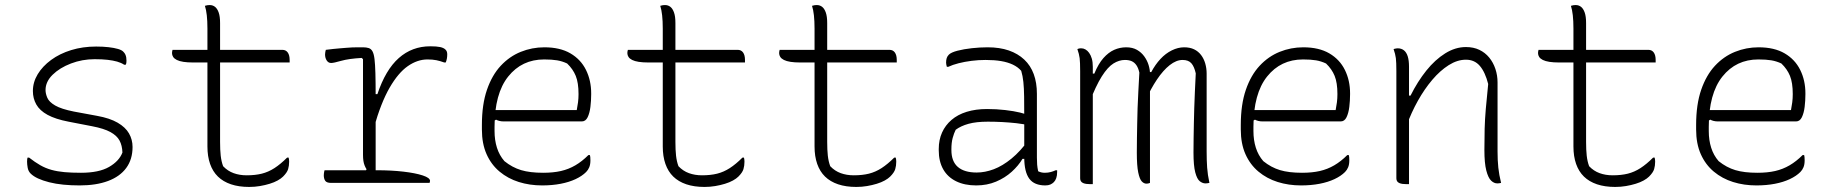

<svg xmlns="http://www.w3.org/2000/svg" viewBox="-20 -723 7240 759"><path d="M300 -40Q371 -40 411 -63Q451 -86 464 -120Q463 -148 452.5 -167.5Q442 -187 416.5 -201Q391 -215 344 -224L251 -242Q199 -252 168 -269Q137 -286 123.5 -310Q110 -334 110 -363Q110 -398 129 -429.5Q148 -461 182 -486Q216 -511 261.5 -525Q307 -539 360 -539Q387 -539 409 -536.5Q431 -534 446.5 -529.5Q462 -525 468 -518Q473 -513 475.5 -507.5Q478 -502 479 -496Q480 -490 480 -483Q480 -479 479.5 -475Q479 -471 477 -467H471Q459 -475 443 -479.5Q427 -484 405.5 -486.5Q384 -489 354 -489Q305 -489 260.5 -472Q216 -455 188 -427.5Q160 -400 160 -367Q160 -353 167 -336.5Q174 -320 198 -306Q222 -292 272 -282L364 -265Q414 -256 445 -238Q476 -220 490 -195.5Q504 -171 504 -142Q504 -93 479 -59Q454 -25 407 -7.5Q360 10 295 10Q261 10 230.5 7Q200 4 174.5 -2.5Q149 -9 130.5 -17.5Q112 -26 101 -37Q92 -46 89.5 -59.5Q87 -73 87 -84Q87 -90 87.5 -94Q88 -98 89 -100H95Q118 -82 139 -70Q160 -58 183.5 -51.5Q207 -45 235 -42.5Q263 -40 300 -40Z M662 -526H1096Q1110 -526 1117.5 -515.5Q1125 -505 1125 -486Q1125 -485 1125 -483Q1125 -481 1125 -479.5Q1125 -478 1125 -476H743Q721 -476 705 -478.5Q689 -481 679 -486Q669 -491 664.5 -498Q660 -505 660 -513Q660 -516 660.5 -519Q661 -522 661.5 -523.5Q662 -525 662 -526ZM1121 -100Q1122 -96 1122.5 -92Q1123 -88 1123 -84Q1123 -68 1119 -54.5Q1115 -41 1099 -25Q1091 -17 1077.5 -9.5Q1064 -2 1046 3.5Q1028 9 1007.5 12.5Q987 16 965 16Q924 16 893 5.5Q862 -5 841.5 -25Q821 -45 810.5 -75Q800 -105 800 -144Q800 -202 800 -260.5Q800 -319 800 -377Q800 -435 800 -493.5Q800 -552 800 -610Q800 -640 797.5 -662.5Q795 -685 790 -700Q796 -702 800.5 -702.5Q805 -703 809 -703Q821 -703 830 -696Q839 -689 844.5 -673.5Q850 -658 850 -632Q850 -573 850 -514.5Q850 -456 850 -397Q850 -338 850 -279.5Q850 -221 850 -162Q850 -130 852.5 -107.5Q855 -85 862 -66Q880 -47 903.5 -38.5Q927 -30 955 -30Q989 -30 1015 -36.5Q1041 -43 1065 -58.5Q1089 -74 1115 -100Z M1422 -41 1429 -54Q1425 -60 1421.5 -68.5Q1418 -77 1416.5 -87.5Q1415 -98 1415 -111Q1415 -174 1415 -237Q1415 -300 1415 -363Q1415 -426 1415 -489L1410 -494Q1358 -491 1328.5 -482.5Q1299 -474 1289 -474Q1278 -474 1271.5 -484Q1265 -494 1265 -508Q1265 -513 1266 -517.5Q1267 -522 1268 -526Q1283 -528 1297.5 -529.5Q1312 -531 1324.5 -532Q1337 -533 1349 -534Q1361 -535 1372 -535.5Q1383 -536 1394 -536Q1405 -536 1415 -536Q1428 -536 1437.5 -533Q1447 -530 1452.5 -520Q1458 -510 1460.5 -489.5Q1463 -469 1464 -433.5Q1465 -398 1465 -344Q1465 -306 1465 -267.5Q1465 -229 1465 -191Q1465 -153 1465 -114.5Q1465 -76 1465 -38ZM1458 -351H1472Q1504 -447 1556.5 -493.5Q1609 -540 1681 -540Q1706 -540 1720 -537Q1734 -534 1741 -527Q1745 -523 1746.5 -518.5Q1748 -514 1748 -508Q1748 -499 1746.5 -491Q1745 -483 1742 -476H1736Q1720 -482 1705 -485Q1690 -488 1670 -488Q1630 -488 1592 -461.5Q1554 -435 1520 -376Q1486 -317 1458 -218ZM1263 -50H1470Q1527 -50 1574.5 -44.5Q1622 -39 1651 -29.5Q1680 -20 1680 -8Q1680 -7 1679.5 -5.5Q1679 -4 1679 -2.5Q1679 -1 1678 0H1289Q1271 0 1265.5 -8.5Q1260 -17 1260 -30Q1260 -34 1260.5 -37.5Q1261 -41 1261.5 -44Q1262 -47 1263 -50Z M2132 -536Q2194 -536 2235 -512Q2276 -488 2296.5 -446.5Q2317 -405 2317 -354V-350Q2317 -325 2314 -300.5Q2311 -276 2303 -259.5Q2295 -243 2280 -243H1971Q1962 -243 1954 -245Q1946 -247 1941 -250L1926 -241L1922 -288H2260Q2263 -303 2265 -318.5Q2267 -334 2267 -351Q2267 -396 2256 -423Q2245 -450 2222 -472Q2203 -481 2182.5 -484.5Q2162 -488 2131 -488Q2043 -488 1989 -420.5Q1935 -353 1935 -222V-205Q1935 -169 1944.5 -139Q1954 -109 1974 -86Q2005 -61 2040 -50.5Q2075 -40 2127 -40Q2167 -40 2197.5 -47Q2228 -54 2254.5 -69.5Q2281 -85 2306 -110H2312Q2313 -107 2313.5 -102Q2314 -97 2314 -89Q2314 -73 2309.5 -62Q2305 -51 2297 -43Q2281 -27 2255.5 -15Q2230 -3 2196.5 3.5Q2163 10 2123 10Q2074 10 2031 -3.5Q1988 -17 1955 -44.5Q1922 -72 1903.5 -113.5Q1885 -155 1885 -211V-229Q1885 -310 1905 -368Q1925 -426 1959.5 -463Q1994 -500 2038.5 -518Q2083 -536 2132 -536Z M2462 -526H2896Q2910 -526 2917.5 -515.5Q2925 -505 2925 -486Q2925 -485 2925 -483Q2925 -481 2925 -479.5Q2925 -478 2925 -476H2543Q2521 -476 2505 -478.5Q2489 -481 2479 -486Q2469 -491 2464.5 -498Q2460 -505 2460 -513Q2460 -516 2460.5 -519Q2461 -522 2461.5 -523.5Q2462 -525 2462 -526ZM2921 -100Q2922 -96 2922.5 -92Q2923 -88 2923 -84Q2923 -68 2919 -54.5Q2915 -41 2899 -25Q2891 -17 2877.5 -9.5Q2864 -2 2846 3.5Q2828 9 2807.5 12.5Q2787 16 2765 16Q2724 16 2693 5.5Q2662 -5 2641.5 -25Q2621 -45 2610.5 -75Q2600 -105 2600 -144Q2600 -202 2600 -260.5Q2600 -319 2600 -377Q2600 -435 2600 -493.5Q2600 -552 2600 -610Q2600 -640 2597.5 -662.5Q2595 -685 2590 -700Q2596 -702 2600.5 -702.5Q2605 -703 2609 -703Q2621 -703 2630 -696Q2639 -689 2644.5 -673.5Q2650 -658 2650 -632Q2650 -573 2650 -514.5Q2650 -456 2650 -397Q2650 -338 2650 -279.5Q2650 -221 2650 -162Q2650 -130 2652.5 -107.5Q2655 -85 2662 -66Q2680 -47 2703.5 -38.5Q2727 -30 2755 -30Q2789 -30 2815 -36.5Q2841 -43 2865 -58.5Q2889 -74 2915 -100Z M3062 -526H3496Q3510 -526 3517.5 -515.5Q3525 -505 3525 -486Q3525 -485 3525 -483Q3525 -481 3525 -479.5Q3525 -478 3525 -476H3143Q3121 -476 3105 -478.5Q3089 -481 3079 -486Q3069 -491 3064.5 -498Q3060 -505 3060 -513Q3060 -516 3060.5 -519Q3061 -522 3061.5 -523.5Q3062 -525 3062 -526ZM3521 -100Q3522 -96 3522.5 -92Q3523 -88 3523 -84Q3523 -68 3519 -54.5Q3515 -41 3499 -25Q3491 -17 3477.5 -9.5Q3464 -2 3446 3.5Q3428 9 3407.5 12.5Q3387 16 3365 16Q3324 16 3293 5.5Q3262 -5 3241.5 -25Q3221 -45 3210.5 -75Q3200 -105 3200 -144Q3200 -202 3200 -260.5Q3200 -319 3200 -377Q3200 -435 3200 -493.5Q3200 -552 3200 -610Q3200 -640 3197.5 -662.5Q3195 -685 3190 -700Q3196 -702 3200.5 -702.5Q3205 -703 3209 -703Q3221 -703 3230 -696Q3239 -689 3244.5 -673.5Q3250 -658 3250 -632Q3250 -573 3250 -514.5Q3250 -456 3250 -397Q3250 -338 3250 -279.5Q3250 -221 3250 -162Q3250 -130 3252.5 -107.5Q3255 -85 3262 -66Q3280 -47 3303.5 -38.5Q3327 -30 3355 -30Q3389 -30 3415 -36.5Q3441 -43 3465 -58.5Q3489 -74 3515 -100Z M4079 -352Q4079 -321 4079 -289.5Q4079 -258 4079 -226.5Q4079 -195 4079 -163.5Q4079 -132 4079 -100Q4079 -84 4080 -72Q4081 -60 4084 -46Q4090 -43 4096.5 -41.5Q4103 -40 4110 -40Q4123 -40 4134 -43Q4145 -46 4153 -50H4159Q4159 -49 4159 -47Q4159 -45 4159 -43Q4159 -29 4155.5 -19Q4152 -9 4146 -3Q4140 3 4132 6.5Q4124 10 4112 10Q4091 10 4075 3.5Q4059 -3 4049 -16.5Q4039 -30 4034 -51Q4029 -72 4029 -100Q4029 -138 4029 -181Q4029 -224 4029 -252Q4029 -306 4028.5 -340.5Q4028 -375 4025.5 -399Q4023 -423 4017 -443Q4004 -458 3984 -467.5Q3964 -477 3937.5 -481.5Q3911 -486 3876 -486Q3848 -486 3820.5 -482.5Q3793 -479 3769.5 -473Q3746 -467 3729 -459H3723Q3722 -463 3721 -467Q3720 -471 3720 -475Q3720 -486 3722.5 -493.5Q3725 -501 3731 -507Q3740 -516 3765 -522.5Q3790 -529 3822 -532.5Q3854 -536 3884 -536Q3932 -536 3968 -523.5Q4004 -511 4029 -487.5Q4054 -464 4066.5 -430Q4079 -396 4079 -352ZM3741 -130Q3741 -85 3766.5 -63Q3792 -41 3841 -41Q3874 -41 3908.5 -54Q3943 -67 3978.5 -96Q4014 -125 4048 -172V-95H4022Q4006 -68 3979.5 -44Q3953 -20 3917.5 -5Q3882 10 3839 10Q3793 10 3759.5 -6.5Q3726 -23 3708.5 -54Q3691 -85 3691 -129V-134Q3691 -170 3704 -199Q3717 -228 3741.5 -249Q3766 -270 3801.5 -281Q3837 -292 3882 -292Q3919 -292 3953.5 -288Q3988 -284 4012.5 -278Q4037 -272 4045 -267Q4051 -264 4053 -258Q4055 -252 4055 -244.5Q4055 -237 4054 -226Q4026 -233 3998 -236Q3970 -239 3942 -240.5Q3914 -242 3885 -242Q3839 -242 3808.5 -233.5Q3778 -225 3758 -210Q3751 -196 3746 -177.5Q3741 -159 3741 -133Z M4761 0Q4760 0 4758 0.5Q4756 1 4753 1.5Q4750 2 4745 2Q4734 2 4723 -6.5Q4712 -15 4705 -41.5Q4698 -68 4698 -120Q4698 -149 4698.5 -177.5Q4699 -206 4699.5 -235Q4700 -264 4701 -295Q4702 -326 4703.5 -360Q4705 -394 4707 -433Q4701 -460 4689.5 -473Q4678 -486 4655 -486Q4630 -486 4604 -465.5Q4578 -445 4553.5 -408.5Q4529 -372 4508 -325V-438H4531Q4547 -468 4567.5 -490Q4588 -512 4612.5 -524Q4637 -536 4661 -536Q4684 -536 4700.5 -528Q4717 -520 4728 -505.5Q4739 -491 4744.5 -472Q4750 -453 4750 -432Q4750 -393 4750 -354.5Q4750 -316 4750 -278Q4750 -240 4750 -201.5Q4750 -163 4750 -124Q4750 -89 4752 -60.5Q4754 -32 4761 0ZM4526 0Q4524 1 4522 1.5Q4520 2 4517.5 2.5Q4515 3 4512 3Q4502 3 4493.5 -6Q4485 -15 4479.5 -41.5Q4474 -68 4474 -120Q4474 -149 4474.5 -177.5Q4475 -206 4475.5 -235Q4476 -264 4477 -295.5Q4478 -327 4480 -361.5Q4482 -396 4484 -436Q4480 -454 4472.5 -465Q4465 -476 4454 -481Q4443 -486 4427 -486Q4404 -486 4381.5 -472Q4359 -458 4335.5 -421Q4312 -384 4285 -314V-432H4306Q4322 -471 4342 -493.5Q4362 -516 4384.5 -526Q4407 -536 4432 -536Q4457 -536 4474.5 -526Q4492 -516 4503.5 -500Q4515 -484 4520.5 -466Q4526 -448 4526 -432Q4526 -378 4526 -324Q4526 -270 4526 -216Q4526 -162 4526 -108Q4526 -54 4526 0ZM4300 5Q4299 5 4297.5 5Q4296 5 4295 5Q4294 5 4292.5 5Q4291 5 4290 5Q4282 5 4274.5 4Q4267 3 4261.5 0.5Q4256 -2 4253 -6.5Q4250 -11 4250 -18Q4250 -89 4250 -159.5Q4250 -230 4250 -301Q4250 -372 4250 -442Q4250 -477 4248 -493Q4246 -509 4239 -529Q4241 -530 4243 -530.5Q4245 -531 4247 -531.5Q4249 -532 4251 -532Q4253 -532 4255 -532Q4263 -532 4271 -527.5Q4279 -523 4285.5 -514Q4292 -505 4296 -491.5Q4300 -478 4300 -459Q4300 -382 4300 -304.5Q4300 -227 4300 -150Q4300 -73 4300 5Z M5132 -536Q5194 -536 5235 -512Q5276 -488 5296.5 -446.5Q5317 -405 5317 -354V-350Q5317 -325 5314 -300.5Q5311 -276 5303 -259.5Q5295 -243 5280 -243H4971Q4962 -243 4954 -245Q4946 -247 4941 -250L4926 -241L4922 -288H5260Q5263 -303 5265 -318.5Q5267 -334 5267 -351Q5267 -396 5256 -423Q5245 -450 5222 -472Q5203 -481 5182.5 -484.5Q5162 -488 5131 -488Q5043 -488 4989 -420.5Q4935 -353 4935 -222V-205Q4935 -169 4944.5 -139Q4954 -109 4974 -86Q5005 -61 5040 -50.5Q5075 -40 5127 -40Q5167 -40 5197.5 -47Q5228 -54 5254.5 -69.5Q5281 -85 5306 -110H5312Q5313 -107 5313.5 -102Q5314 -97 5314 -89Q5314 -73 5309.5 -62Q5305 -51 5297 -43Q5281 -27 5255.5 -15Q5230 -3 5196.5 3.5Q5163 10 5123 10Q5074 10 5031 -3.5Q4988 -17 4955 -44.5Q4922 -72 4903.5 -113.5Q4885 -155 4885 -211V-229Q4885 -310 4905 -368Q4925 -426 4959.5 -463Q4994 -500 5038.5 -518Q5083 -536 5132 -536Z M5914 0Q5910 1 5906.5 1.5Q5903 2 5899 2Q5886 2 5874.5 -9Q5863 -20 5855.5 -49Q5848 -78 5848 -130Q5848 -177 5849 -214Q5850 -251 5853.5 -292Q5857 -333 5863 -391Q5851 -438 5830 -462.5Q5809 -487 5775 -487Q5741 -487 5707 -465.5Q5673 -444 5642 -407.5Q5611 -371 5585 -324.5Q5559 -278 5541 -228L5538 -345H5556Q5584 -401 5618.5 -444Q5653 -487 5693 -512Q5733 -537 5775 -537Q5805 -537 5828 -526Q5851 -515 5867 -495.5Q5883 -476 5891.5 -450.5Q5900 -425 5900 -397Q5900 -352 5900 -306.5Q5900 -261 5900 -215.5Q5900 -170 5900 -124Q5900 -89 5903 -60.5Q5906 -32 5914 0ZM5550 5Q5549 5 5547 5Q5545 5 5543.5 5Q5542 5 5540 5Q5532 5 5524.5 4Q5517 3 5511.5 0.5Q5506 -2 5503 -6.5Q5500 -11 5500 -18Q5500 -71 5500 -124Q5500 -177 5500 -230Q5500 -283 5500 -336Q5500 -389 5500 -442Q5500 -477 5498 -493Q5496 -509 5489 -529Q5492 -530 5494.5 -530.5Q5497 -531 5500 -531.5Q5503 -532 5505 -532Q5520 -532 5530 -524Q5540 -516 5545 -500Q5550 -484 5550 -459Q5550 -382 5550 -304.5Q5550 -227 5550 -150Q5550 -73 5550 5Z M6062 -526H6496Q6510 -526 6517.5 -515.5Q6525 -505 6525 -486Q6525 -485 6525 -483Q6525 -481 6525 -479.5Q6525 -478 6525 -476H6143Q6121 -476 6105 -478.5Q6089 -481 6079 -486Q6069 -491 6064.5 -498Q6060 -505 6060 -513Q6060 -516 6060.5 -519Q6061 -522 6061.5 -523.5Q6062 -525 6062 -526ZM6521 -100Q6522 -96 6522.5 -92Q6523 -88 6523 -84Q6523 -68 6519 -54.5Q6515 -41 6499 -25Q6491 -17 6477.5 -9.5Q6464 -2 6446 3.5Q6428 9 6407.5 12.5Q6387 16 6365 16Q6324 16 6293 5.5Q6262 -5 6241.5 -25Q6221 -45 6210.5 -75Q6200 -105 6200 -144Q6200 -202 6200 -260.5Q6200 -319 6200 -377Q6200 -435 6200 -493.5Q6200 -552 6200 -610Q6200 -640 6197.5 -662.5Q6195 -685 6190 -700Q6196 -702 6200.5 -702.5Q6205 -703 6209 -703Q6221 -703 6230 -696Q6239 -689 6244.5 -673.5Q6250 -658 6250 -632Q6250 -573 6250 -514.5Q6250 -456 6250 -397Q6250 -338 6250 -279.5Q6250 -221 6250 -162Q6250 -130 6252.5 -107.5Q6255 -85 6262 -66Q6280 -47 6303.5 -38.5Q6327 -30 6355 -30Q6389 -30 6415 -36.5Q6441 -43 6465 -58.5Q6489 -74 6515 -100Z M6932 -536Q6994 -536 7035 -512Q7076 -488 7096.5 -446.5Q7117 -405 7117 -354V-350Q7117 -325 7114 -300.5Q7111 -276 7103 -259.5Q7095 -243 7080 -243H6771Q6762 -243 6754 -245Q6746 -247 6741 -250L6726 -241L6722 -288H7060Q7063 -303 7065 -318.5Q7067 -334 7067 -351Q7067 -396 7056 -423Q7045 -450 7022 -472Q7003 -481 6982.5 -484.5Q6962 -488 6931 -488Q6843 -488 6789 -420.5Q6735 -353 6735 -222V-205Q6735 -169 6744.5 -139Q6754 -109 6774 -86Q6805 -61 6840 -50.5Q6875 -40 6927 -40Q6967 -40 6997.5 -47Q7028 -54 7054.5 -69.5Q7081 -85 7106 -110H7112Q7113 -107 7113.5 -102Q7114 -97 7114 -89Q7114 -73 7109.5 -62Q7105 -51 7097 -43Q7081 -27 7055.5 -15Q7030 -3 6996.5 3.5Q6963 10 6923 10Q6874 10 6831 -3.5Q6788 -17 6755 -44.5Q6722 -72 6703.5 -113.5Q6685 -155 6685 -211V-229Q6685 -310 6705 -368Q6725 -426 6759.5 -463Q6794 -500 6838.5 -518Q6883 -536 6932 -536Z"/></svg>

Font: Recursive Monospace Casual Light
Style: Regular
Weight: 300
Version: Version 1.047